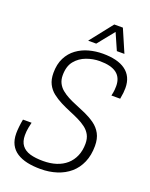

<svg xmlns="http://www.w3.org/2000/svg" viewBox="-161 -952 820 1049"><g transform="rotate(20 249.0 -428.0)"><path d="M208 12Q164 12 129.5 4.5Q95 -3 69.5 -19.5Q44 -36 30.5 -62.5Q17 -89 17 -127Q17 -143 19.5 -166Q22 -189 26 -209H76Q73 -198 69 -176.5Q65 -155 65 -133Q65 -96 82 -74Q99 -52 130 -43Q161 -34 206 -34Q248 -34 282 -45Q316 -56 340.5 -77.5Q365 -99 378.5 -130.5Q392 -162 392 -202Q392 -232 380.5 -253Q369 -274 349 -289Q329 -304 304 -316Q279 -328 252 -339Q223 -351 195.5 -365Q168 -379 145 -397Q122 -415 108.5 -441.5Q95 -468 95 -506Q95 -557 113.5 -593.5Q132 -630 163.5 -653Q195 -676 234 -686.5Q273 -697 314 -697Q356 -697 389 -689Q422 -681 445.5 -664Q469 -647 481 -621.5Q493 -596 493 -562Q493 -549 491.5 -534.5Q490 -520 486 -498H435Q440 -520 441 -532.5Q442 -545 442 -555Q442 -604 410 -628.5Q378 -653 312 -653Q273 -653 235 -639Q197 -625 172 -594.5Q147 -564 147 -511Q147 -485 157 -465.5Q167 -446 184 -432Q201 -418 222.5 -406.5Q244 -395 269 -385Q299 -373 330 -359Q361 -345 387.5 -326Q414 -307 429.5 -278.5Q445 -250 445 -208Q445 -154 427 -112.5Q409 -71 377 -43.5Q345 -16 301.5 -2Q258 12 208 12ZM213 -736 317 -868H367L424 -736H380L328 -854H355L260 -736Z"/></g></svg>

Font: Archivo Condensed Thin
Style: Italic
Weight: 250
Width: 3
Italic angle: -10°
Designer: Hector Gatti
Foundry: Omnibus-Type
Version: Version 2.001